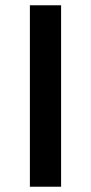

<svg xmlns="http://www.w3.org/2000/svg" viewBox="-20 -706 344 726"><path d="M93 0V-686H211V0Z"/></svg>

Font: Karla ExtraLight
Style: Bold
Weight: 700
Version: Version 2.001